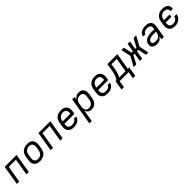

<svg xmlns="http://www.w3.org/2000/svg" viewBox="588 -2569 4825 4825"><g transform="rotate(-45 3000.0 -156.5)"><path d="M32 0 118 -520H542L456 0H372L446 -447H190L116 0Z M854 8Q822 8 791.5 2.5Q761 -3 736 -18Q711 -33 693 -56Q675 -79 666 -107.5Q657 -136 656.5 -167Q656 -198 662 -230L678 -330Q683 -357 692.5 -384Q702 -411 719 -435Q736 -459 759.5 -477.5Q783 -496 810 -507.5Q837 -519 864.5 -523.5Q892 -528 919 -528Q951 -528 981.5 -522.5Q1012 -517 1037 -502Q1062 -487 1080.5 -464Q1099 -441 1107.5 -412.5Q1116 -384 1116.5 -353Q1117 -322 1112 -290L1095 -190Q1091 -163 1081.5 -136Q1072 -109 1055 -85Q1038 -61 1014.5 -42.5Q991 -24 964 -12.5Q937 -1 909 3.5Q881 8 854 8ZM854 -66Q873 -66 891.5 -69Q910 -72 927.5 -80Q945 -88 961 -101.5Q977 -115 987.5 -131Q998 -147 1004 -165.5Q1010 -184 1013 -202L1030 -302Q1033 -322 1033.5 -341Q1034 -360 1029.5 -378Q1025 -396 1015 -411Q1005 -426 990.5 -436Q976 -446 957.5 -450Q939 -454 920 -454Q901 -454 882.5 -451Q864 -448 846 -440Q828 -432 812.5 -418.5Q797 -405 786 -389Q775 -373 769 -354.5Q763 -336 760 -318L744 -218Q740 -198 739.5 -179Q739 -160 743.5 -142Q748 -124 758 -109Q768 -94 783 -84Q798 -74 816.5 -70Q835 -66 854 -66Z M1232 0 1318 -520H1742L1656 0H1572L1646 -447H1390L1316 0Z M2052 8Q2020 8 1990 2Q1960 -4 1935 -18.5Q1910 -33 1892 -56Q1874 -79 1865 -107.5Q1856 -136 1856 -167Q1856 -198 1862 -230L1878 -330Q1883 -357 1892.5 -384Q1902 -411 1919 -435Q1936 -459 1959.5 -477.5Q1983 -496 2010 -507.5Q2037 -519 2064.5 -523.5Q2092 -528 2119 -528Q2151 -528 2181 -522.5Q2211 -517 2236.5 -502Q2262 -487 2280.5 -464Q2299 -441 2307.5 -412.5Q2316 -384 2316.5 -353Q2317 -322 2312 -290L2301 -223H1945L1944 -218Q1940 -198 1939.5 -178.5Q1939 -159 1944 -141Q1949 -123 1959.5 -108Q1970 -93 1985.5 -83Q2001 -73 2020 -69.5Q2039 -66 2059 -66Q2080 -66 2101.5 -69Q2123 -72 2144 -81Q2165 -90 2181.5 -107Q2198 -124 2203 -145H2286Q2281 -121 2268.5 -98Q2256 -75 2237.5 -56.5Q2219 -38 2196 -25.5Q2173 -13 2149 -5.5Q2125 2 2100.5 5Q2076 8 2052 8ZM1957 -297H2229L2230 -302Q2233 -322 2233.5 -341Q2234 -360 2229.5 -378Q2225 -396 2215 -411Q2205 -426 2190.5 -436Q2176 -446 2157.5 -450Q2139 -454 2119 -454Q2101 -454 2082 -451Q2063 -448 2045.5 -440Q2028 -432 2012.5 -418.5Q1997 -405 1986 -388.5Q1975 -372 1969 -354Q1963 -336 1960 -318Z M2396 215 2518 -520H2602L2588 -436Q2600 -457 2619 -475.5Q2638 -494 2660 -506Q2682 -518 2706.5 -523Q2731 -528 2755 -528Q2784 -528 2812 -521Q2840 -514 2860.5 -497Q2881 -480 2894.5 -456Q2908 -432 2913.5 -404.5Q2919 -377 2918 -348Q2917 -319 2912 -290L2895 -190Q2891 -165 2883.5 -140.5Q2876 -116 2863 -93Q2850 -70 2831.5 -50Q2813 -30 2789.5 -16.5Q2766 -3 2740.5 2.5Q2715 8 2690 8Q2662 8 2635.5 1.5Q2609 -5 2588 -21Q2567 -37 2553 -60Q2539 -83 2534 -109L2480 215ZM2659 -66Q2677 -66 2695.5 -69Q2714 -72 2731 -80.5Q2748 -89 2763 -102.5Q2778 -116 2788 -132Q2798 -148 2804 -166Q2810 -184 2813 -202L2830 -302Q2833 -321 2833.5 -340Q2834 -359 2830 -377Q2826 -395 2816.5 -410Q2807 -425 2793 -435.5Q2779 -446 2760.5 -450Q2742 -454 2723 -454Q2706 -454 2688 -451.5Q2670 -449 2653 -441.5Q2636 -434 2621.5 -422Q2607 -410 2595.5 -394.5Q2584 -379 2578.5 -361.5Q2573 -344 2570 -327L2553 -227Q2550 -207 2549.5 -187.5Q2549 -168 2552 -149.5Q2555 -131 2564 -114.5Q2573 -98 2587 -86.5Q2601 -75 2620 -70.5Q2639 -66 2659 -66Z M3252 8Q3220 8 3190 2Q3160 -4 3135 -18.5Q3110 -33 3092 -56Q3074 -79 3065 -107.5Q3056 -136 3056 -167Q3056 -198 3062 -230L3078 -330Q3083 -357 3092.5 -384Q3102 -411 3119 -435Q3136 -459 3159.5 -477.5Q3183 -496 3210 -507.5Q3237 -519 3264.5 -523.5Q3292 -528 3319 -528Q3351 -528 3381 -522.5Q3411 -517 3436.5 -502Q3462 -487 3480.5 -464Q3499 -441 3507.5 -412.5Q3516 -384 3516.5 -353Q3517 -322 3512 -290L3501 -223H3145L3144 -218Q3140 -198 3139.5 -178.5Q3139 -159 3144 -141Q3149 -123 3159.5 -108Q3170 -93 3185.5 -83Q3201 -73 3220 -69.5Q3239 -66 3259 -66Q3280 -66 3301.5 -69Q3323 -72 3344 -81Q3365 -90 3381.5 -107Q3398 -124 3403 -145H3486Q3481 -121 3468.5 -98Q3456 -75 3437.5 -56.5Q3419 -38 3396 -25.5Q3373 -13 3349 -5.5Q3325 2 3300.5 5Q3276 8 3252 8ZM3157 -297H3429L3430 -302Q3433 -322 3433.5 -341Q3434 -360 3429.5 -378Q3425 -396 3415 -411Q3405 -426 3390.5 -436Q3376 -446 3357.5 -450Q3339 -454 3319 -454Q3301 -454 3282 -451Q3263 -448 3245.5 -440Q3228 -432 3212.5 -418.5Q3197 -405 3186 -388.5Q3175 -372 3169 -354Q3163 -336 3160 -318Z M3569 183 3612 -74H3644Q3664 -102 3680 -133Q3696 -164 3706.5 -196Q3717 -228 3724 -260.5Q3731 -293 3737 -325L3769 -520H4123L4049 -74H4100L4057 183H3973L4004 0H3684L3653 183ZM3740 -73H3966L4028 -447H3840L3818 -313Q3812 -282 3806 -251.5Q3800 -221 3791 -191Q3782 -161 3769.5 -131.5Q3757 -102 3740 -73Z M4183 0 4324 -260 4269 -520H4353L4401 -297H4451L4488 -520H4572L4535 -297H4578Q4608 -353 4638.5 -408.5Q4669 -464 4699 -520H4791L4650 -260L4705 0H4621L4573 -223H4523L4486 0H4402L4439 -223H4396L4275 0Z M5016 8Q4993 8 4970.5 5.5Q4948 3 4927.5 -4.5Q4907 -12 4889 -24.5Q4871 -37 4860 -55.5Q4849 -74 4846 -96.5Q4843 -119 4847 -142Q4852 -169 4865 -195.5Q4878 -222 4900.5 -242Q4923 -262 4950 -274.5Q4977 -287 5005 -294.5Q5033 -302 5061 -304.5Q5089 -307 5116 -307H5223L5228 -339Q5232 -364 5226.5 -388Q5221 -412 5204 -427.5Q5187 -443 5163.5 -448.5Q5140 -454 5115 -454Q5101 -454 5087 -453Q5073 -452 5058.5 -448.5Q5044 -445 5030.5 -439Q5017 -433 5005 -424Q4993 -415 4985 -402Q4977 -389 4975 -375H4892Q4896 -399 4907.5 -422Q4919 -445 4937.5 -463.5Q4956 -482 4978.5 -494.5Q5001 -507 5024.5 -515Q5048 -523 5072.5 -525.5Q5097 -528 5121 -528Q5149 -528 5177 -524Q5205 -520 5229 -509Q5253 -498 5272 -479.5Q5291 -461 5301.5 -436.5Q5312 -412 5313.5 -384Q5315 -356 5310 -327L5256 0H5172L5187 -92Q5174 -70 5155.5 -50Q5137 -30 5114 -16.5Q5091 -3 5066 2.5Q5041 8 5016 8ZM5049 -66Q5068 -66 5087 -69.5Q5106 -73 5123.5 -82Q5141 -91 5156 -105.5Q5171 -120 5181.5 -137Q5192 -154 5197.5 -172.5Q5203 -191 5206 -210L5210 -234H5115Q5097 -234 5079.5 -232.5Q5062 -231 5044 -227.5Q5026 -224 5008 -218Q4990 -212 4973 -201.5Q4956 -191 4945 -174.5Q4934 -158 4931 -140Q4929 -126 4932.5 -113.5Q4936 -101 4945.5 -92Q4955 -83 4968 -78Q4981 -73 4994 -70.5Q5007 -68 5021 -67Q5035 -66 5049 -66Z M5648 8Q5617 8 5587 2Q5557 -4 5532.5 -19Q5508 -34 5490.5 -57Q5473 -80 5464.5 -108.5Q5456 -137 5456.5 -168Q5457 -199 5462 -230L5478 -330Q5483 -357 5492.5 -384Q5502 -411 5519 -435Q5536 -459 5559.5 -477.5Q5583 -496 5610 -507.5Q5637 -519 5664.5 -523.5Q5692 -528 5719 -528Q5747 -528 5773.5 -524.5Q5800 -521 5824 -512Q5848 -503 5868 -487Q5888 -471 5900 -449Q5912 -427 5916 -400.5Q5920 -374 5915 -347L5914 -340H5831L5832 -344Q5836 -369 5828.5 -392Q5821 -415 5803 -429.5Q5785 -444 5761.5 -449Q5738 -454 5713 -454Q5696 -454 5677.5 -451Q5659 -448 5641.5 -439.5Q5624 -431 5610 -417.5Q5596 -404 5585 -387.5Q5574 -371 5568.5 -353.5Q5563 -336 5560 -318L5557 -297H5757L5745 -223H5545L5544 -218Q5540 -198 5539.5 -179Q5539 -160 5543.5 -142Q5548 -124 5558 -109Q5568 -94 5583 -84Q5598 -74 5617 -70Q5636 -66 5655 -66Q5680 -66 5705 -72Q5730 -78 5751.5 -93.5Q5773 -109 5786.5 -132Q5800 -155 5805 -180H5888Q5883 -154 5872.5 -128Q5862 -102 5844.5 -79.5Q5827 -57 5803.5 -39.5Q5780 -22 5754.5 -11Q5729 0 5702 4Q5675 8 5648 8Z"/></g></svg>

Font: Iosevka Extended Oblique
Style: Regular
Weight: 400
Width: 7
Italic angle: -9°
Monospace: yes
Designer: Belleve Invis
Foundry: Belleve Invis
Version: Version 32.0.1; ttfautohint (v1.8.4)